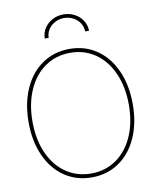

<svg xmlns="http://www.w3.org/2000/svg" viewBox="-100 -1010 885 1094"><g transform="rotate(-10 342.5 -463.5)"><path d="M41 -363.3Q41 -473.1 78.9 -557.6Q116.7 -642.1 185.3 -688.7Q253.9 -735.4 342.8 -735.4Q431.2 -735.4 499.5 -688.7Q567.9 -642.1 605.7 -557.6Q643.6 -473.1 643.6 -363.3Q643.6 -253.4 605.7 -169.2Q567.9 -85 499.5 -38.6Q431.2 7.8 342.8 7.8Q253.4 7.8 185.1 -38.8Q116.7 -85.4 78.9 -169.7Q41 -253.9 41 -363.3ZM621.1 -363.3Q621.1 -466.3 585.9 -545.9Q550.8 -625.5 487.5 -669.2Q424.3 -712.9 342.8 -712.9Q260.7 -712.9 197.5 -669.4Q134.3 -626 98.9 -546.6Q63.5 -467.3 63.5 -363.3Q63.5 -260.7 98.4 -181.6Q133.3 -102.5 196.8 -58.6Q260.3 -14.6 342.8 -14.6Q424.3 -14.6 487.5 -58.3Q550.8 -102.1 585.9 -181.2Q621.1 -260.3 621.1 -363.3ZM470.7 -817.9H448.2Q448.2 -844.2 434.1 -866.2Q419.9 -888.2 395.8 -901.1Q371.6 -914.1 342.8 -914.1Q314 -914.1 289.8 -901.1Q265.6 -888.2 251.5 -866.2Q237.3 -844.2 237.3 -817.9H214.8Q214.8 -850.1 231.9 -877Q249 -903.8 278.3 -919.4Q307.6 -935.1 342.8 -935.1Q377.9 -935.1 407.2 -919.4Q436.5 -903.8 453.6 -877Q470.7 -850.1 470.7 -817.9Z"/></g></svg>

Font: Intratopia Thin
Style: Regular
Weight: 100
Designer: Rasmus Andersson
Foundry: rsms
Version: Version 3.000;Glyphs 3.2.3 (3260)